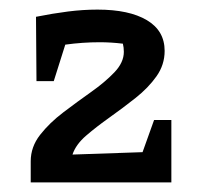

<svg xmlns="http://www.w3.org/2000/svg" viewBox="-20 -754 419 400"><path d="M44 -374V-418Q44 -448 63.5 -473Q83 -498 112 -520Q141 -542 170 -562.5Q199 -583 218.5 -603.5Q238 -624 238 -646Q238 -655 236 -663Q211 -666 188 -666Q152 -666 116 -661L92 -585H56L55 -719Q90 -726 121.5 -730Q153 -734 183 -734Q249 -734 286 -712Q323 -690 323 -648Q323 -619 306 -595Q289 -571 262.5 -550Q236 -529 208.5 -509.5Q181 -490 159.5 -471.5Q138 -453 131 -432L277 -437L301 -504H337V-374Z"/></svg>

Font: Piazzolla SemiBold
Style: Regular
Weight: 600
Designer: Juan Pablo del Peral
Foundry: Huerta Tipografica
Version: Version 1.330